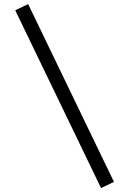

<svg xmlns="http://www.w3.org/2000/svg" viewBox="-20 -812 640 951"><path d="M119.5 -791.5 544.5 89 480.5 119.5 55.5 -761Z"/></svg>

Font: Kode Mono
Style: Regular
Weight: 400
Monospace: yes
Designer: Isa Ozler
Foundry: Kadena LLC
Version: Version 1.000;gftools[0.9.28]